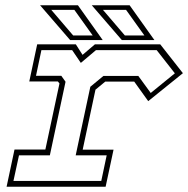

<svg xmlns="http://www.w3.org/2000/svg" viewBox="-20 -708 714 728"><path d="M5 0 35 -141H152L205.5 -391.5L199.5 -399H91L121 -540H267.5L293 -500L340 -540H587.5L673.5 -430.5L542 -324.5L489 -398.5H379L342 -368L293.5 -140.5H410.5L380.5 0ZM31 -22H364L384.5 -119H267L322.5 -379L372 -420H504.5L551.5 -355.5L643 -430L574 -518H344L286.5 -469.5L253.5 -518H137L116.5 -420.5H212.5L228.5 -398L169 -119H52ZM565.5 -556H442L328 -688H471.5ZM527.5 -573.5 458 -670.5H370.5L453.5 -573.5ZM369.5 -556H246L132 -688H275.5ZM331.5 -573.5 262 -670.5H174.5L257.5 -573.5Z"/></svg>

Font: Tourney Expanded ExtraLight
Style: Italic
Weight: 200
Width: 7
Italic angle: -12°
Designer: Tyler Finck
Foundry: Etcetera Type Co
Version: Version 1.010; ttfautohint (v1.8.3)